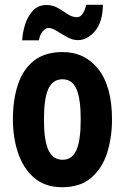

<svg xmlns="http://www.w3.org/2000/svg" viewBox="-20 -774 523 804"><path d="M449 -274Q449 -198 428.5 -133.5Q408 -69 362 -29.5Q316 10 240 10Q169 10 123.5 -29Q78 -68 56 -132.5Q34 -197 34 -274Q34 -357 55.5 -421Q77 -485 123 -520.5Q169 -556 242 -556Q336 -556 392.5 -483.5Q449 -411 449 -274ZM164 -273Q164 -187 182.5 -146Q201 -105 242 -105Q282 -105 300 -145.5Q318 -186 318 -274Q318 -361 300 -401.5Q282 -442 242 -442Q201 -442 182.5 -402Q164 -362 164 -273ZM73 -605Q74 -635 84.5 -669.5Q95 -704 117 -728.5Q139 -753 175 -753Q201 -753 222.5 -740.5Q244 -728 263 -715Q282 -702 303 -702Q317 -702 327 -718Q337 -734 341 -754H411Q410 -682 378 -644Q346 -606 306 -606Q284 -606 261.5 -618.5Q239 -631 218.5 -644Q198 -657 182 -657Q171 -657 158.5 -642Q146 -627 143 -605Z"/></svg>

Font: Noto Sans Gujarati UI ExtraCondensed
Style: Bold
Weight: 700
Width: 2
Designer: Jelle Bosma - Monotype Design Team, Universal Thirst
Foundry: Monotype Imaging Inc.
Version: Version 2.106; ttfautohint (v1.8.4.7-5d5b)